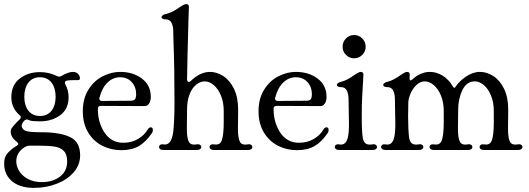

<svg xmlns="http://www.w3.org/2000/svg" viewBox="-23 -729 2566 932"><path d="M59 -22Q66 -26 66 -30Q66 -34 59 -40Q29 -63 29 -90Q29 -96 30 -99Q31 -105 44.5 -120.5Q58 -136 72 -149Q78 -155 78 -160Q78 -166 72 -170Q32 -205 32 -257Q32 -316 72.5 -347.5Q113 -379 171 -379Q215 -379 253 -360Q259 -357 265 -357Q269 -357 275 -360Q308 -380 332 -380Q347 -380 356 -370Q365 -360 365 -350Q365 -340 356 -340Q351 -340 334 -340Q317 -340 303 -338Q292 -336 292 -327Q292 -323 295 -318Q310 -290 310 -257Q310 -200 269.5 -170Q229 -140 171 -140Q154 -140 140 -141Q126 -142 117 -146Q113 -149 107 -149Q102 -149 97 -145Q90 -140 85.5 -130Q81 -120 82 -116Q86 -98 105.5 -92.5Q125 -87 179 -87Q267 -87 316.5 -64Q366 -41 366 25Q366 71 335 107Q304 143 252.5 163Q201 183 142 183Q69 183 30.5 146.5Q-8 110 -2 50Q2 12 59 -22ZM171 -166Q207 -166 227 -191.5Q247 -217 247 -259Q247 -302 227 -328Q207 -354 171 -354Q135 -354 115 -328Q95 -302 95 -259Q95 -217 115 -191.5Q135 -166 171 -166ZM103 -18Q80 -6 68 12.5Q56 31 56 54Q56 79 71 102.5Q86 126 114 140.5Q142 155 180 155Q233 155 268 128.5Q303 102 303 54Q303 20 286.5 3.5Q270 -13 241.5 -17.5Q213 -22 162 -22H122Q111 -22 103 -18Z M560 -380Q623 -380 666 -347.5Q709 -315 709 -259Q709 -238 700.5 -226Q692 -214 680 -214L467 -215Q452 -215 452 -201Q452 -133 485 -84.5Q518 -36 575 -36Q617 -36 648 -55Q679 -74 693 -99Q700 -111 709 -111Q719 -111 719 -98Q719 -88 713 -81Q685 -40 651 -20Q617 0 565 0Q517 0 474.5 -21Q432 -42 405.5 -85Q379 -128 379 -189Q379 -250 406 -293.5Q433 -337 475 -358.5Q517 -380 560 -380ZM459 -251Q459 -239 473 -239L610 -240Q628 -240 633 -248.5Q638 -257 638 -270Q638 -307 616.5 -330.5Q595 -354 560 -354Q526 -354 499.5 -329Q473 -304 460 -256Q459 -254 459 -251Z M749 -15Q749 -22 755 -26Q761 -30 772 -28Q809 -22 818 -89Q824 -143 824 -235Q824 -404 819 -531Q818 -551 818 -575Q818 -602 809.5 -618.5Q801 -635 782 -635Q772 -635 766.5 -638Q761 -641 761 -646Q761 -650 766.5 -654.5Q772 -659 782 -661Q811 -667 849 -694Q852 -696 862.5 -702.5Q873 -709 880 -709Q894 -709 894 -697L892 -638Q886 -428 885 -344Q885 -338 887.5 -334.5Q890 -331 894 -331Q898 -331 903 -336Q949 -380 996 -380Q1029 -380 1060.5 -360Q1092 -340 1112.5 -298.5Q1133 -257 1133 -196L1132 -106Q1132 -66 1139 -46.5Q1146 -27 1167 -27Q1175 -27 1179 -28L1185 -29Q1193 -29 1197.5 -25Q1202 -21 1202 -15Q1202 -9 1196.5 -5Q1191 -1 1181 -1H1098H1015Q1005 -1 999.5 -5Q994 -9 994 -15Q994 -22 1000 -26Q1006 -30 1017 -28Q1046 -23 1054.5 -50.5Q1063 -78 1063 -136V-190Q1063 -232 1049.5 -265Q1036 -298 1014.5 -316Q993 -334 971 -334Q950 -334 930 -318.5Q910 -303 897.5 -272Q885 -241 885 -196L884 -106Q884 -66 891 -46.5Q898 -27 919 -27Q927 -27 931 -28L937 -29Q945 -29 949.5 -25Q954 -21 954 -15Q954 -9 948.5 -5Q943 -1 933 -1H850H770Q760 -1 754.5 -5Q749 -9 749 -15Z M1413 -380Q1476 -380 1519 -347.5Q1562 -315 1562 -259Q1562 -238 1553.5 -226Q1545 -214 1533 -214L1320 -215Q1305 -215 1305 -201Q1305 -133 1338 -84.5Q1371 -36 1428 -36Q1470 -36 1501 -55Q1532 -74 1546 -99Q1553 -111 1562 -111Q1572 -111 1572 -98Q1572 -88 1566 -81Q1538 -40 1504 -20Q1470 0 1418 0Q1370 0 1327.5 -21Q1285 -42 1258.5 -85Q1232 -128 1232 -189Q1232 -250 1259 -293.5Q1286 -337 1328 -358.5Q1370 -380 1413 -380ZM1312 -251Q1312 -239 1326 -239L1463 -240Q1481 -240 1486 -248.5Q1491 -257 1491 -270Q1491 -307 1469.5 -330.5Q1448 -354 1413 -354Q1379 -354 1352.5 -329Q1326 -304 1313 -256Q1312 -254 1312 -251Z M1640 -502Q1640 -526 1656.5 -542.5Q1673 -559 1696 -559Q1719 -559 1735.5 -542.5Q1752 -526 1752 -502Q1752 -479 1735.5 -462.5Q1719 -446 1696 -446Q1673 -446 1656.5 -462.5Q1640 -479 1640 -502ZM1602 -15Q1602 -22 1608 -26Q1614 -30 1625 -28Q1655 -22 1665 -60Q1671 -82 1671 -128Q1671 -161 1670 -179L1669 -246Q1669 -273 1660.5 -289.5Q1652 -306 1633 -306Q1623 -306 1617.5 -309Q1612 -312 1612 -317Q1612 -321 1617.5 -325.5Q1623 -330 1633 -332Q1664 -340 1697 -365Q1701 -367 1711 -373.5Q1721 -380 1727 -380Q1741 -380 1741 -368L1739 -328L1735 -259Q1733 -222 1733 -161Q1733 -90 1738 -60Q1741 -43 1749 -35Q1757 -27 1772 -27Q1779 -27 1784 -28L1790 -29Q1798 -29 1802.5 -25Q1807 -21 1807 -15Q1807 -9 1801.5 -5Q1796 -1 1786 -1H1703H1623Q1613 -1 1607.5 -5Q1602 -9 1602 -15Z M1858 -332Q1889 -340 1922 -365Q1926 -367 1936 -373.5Q1946 -380 1952 -380Q1966 -380 1966 -368Q1966 -357 1965 -348Q1965 -341 1968.5 -339.5Q1972 -338 1977 -342Q2018 -380 2064 -380Q2096 -380 2126 -361.5Q2156 -343 2176 -308Q2182 -298 2188 -307Q2204 -333 2238 -356.5Q2272 -380 2307 -380Q2340 -380 2371.5 -360Q2403 -340 2423.5 -298.5Q2444 -257 2444 -196L2443 -106Q2443 -66 2450 -46.5Q2457 -27 2478 -27Q2486 -27 2490 -28L2496 -29Q2504 -29 2508.5 -25Q2513 -21 2513 -15Q2513 -9 2507.5 -5Q2502 -1 2492 -1H2326Q2316 -1 2310.5 -5Q2305 -9 2305 -15Q2305 -22 2311 -26Q2317 -30 2328 -28Q2357 -23 2365.5 -50.5Q2374 -78 2374 -136V-190Q2374 -232 2360.5 -265Q2347 -298 2325.5 -316Q2304 -334 2282 -334Q2242 -334 2221.5 -291.5Q2201 -249 2201 -196L2200 -106Q2200 -66 2207 -46.5Q2214 -27 2235 -27Q2243 -27 2247 -28L2253 -29Q2261 -29 2265.5 -25Q2270 -21 2270 -15Q2270 -9 2264.5 -5Q2259 -1 2249 -1H2083Q2073 -1 2067.5 -5Q2062 -9 2062 -15Q2062 -22 2068 -26Q2074 -30 2085 -28Q2114 -23 2122.5 -50.5Q2131 -78 2131 -136V-190Q2131 -232 2117.5 -265Q2104 -298 2082.5 -316Q2061 -334 2039 -334Q2017 -334 1998.5 -316.5Q1980 -299 1969.5 -274Q1959 -249 1959 -230Q1958 -205 1958 -162Q1958 -100 1963 -60Q1966 -43 1974 -35Q1982 -27 1997 -27Q2004 -27 2009 -28L2015 -29Q2023 -29 2027.5 -25Q2032 -21 2032 -15Q2032 -9 2026.5 -5Q2021 -1 2011 -1H1848Q1838 -1 1832.5 -5Q1827 -9 1827 -15Q1827 -22 1833 -26Q1839 -30 1850 -28Q1880 -22 1890 -60Q1896 -82 1896 -128Q1896 -161 1895 -179L1894 -246Q1894 -273 1885.5 -289.5Q1877 -306 1858 -306Q1848 -306 1842.5 -309Q1837 -312 1837 -317Q1837 -321 1842.5 -325.5Q1848 -330 1858 -332Z"/></svg>

Font: Hina Mincho
Style: Regular
Weight: 400
Designer: satsuyako
Foundry: satsuyako
Version: Version 1.100